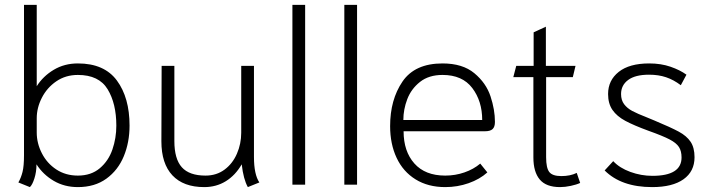

<svg xmlns="http://www.w3.org/2000/svg" viewBox="-20 -754 2911 784"><path d="M55 -9Q66 -28 72 -52Q78 -76 78 -120V-734H130V-402Q156 -443 199.5 -469Q243 -495 298 -495Q406 -495 457.5 -425Q509 -355 509 -241Q509 -173 485.5 -116Q462 -59 414.5 -24.5Q367 10 298 10Q243 10 199.5 -15.5Q156 -41 129 -83Q129 -52 120.5 -25.5Q112 1 102 10ZM455 -241Q455 -331 419.5 -389.5Q384 -448 298 -448Q248 -448 210 -422Q172 -396 151 -355Q130 -314 130 -271V-213Q130 -169 151 -128Q172 -87 210 -62Q248 -37 298 -37Q352 -37 387.5 -67Q423 -97 439 -143.5Q455 -190 455 -241Z M639 -177 640 -485H692V-178Q692 -105 722.5 -71Q753 -37 819 -37Q864 -37 897 -61.5Q930 -86 947.5 -126.5Q965 -167 965 -212V-485H1017V-113Q1017 -42 1039 -9L992 10Q974 -22 967 -83Q941 -38 902 -14Q863 10 814 10Q729 10 684 -38Q639 -86 639 -177Z M1174 -734H1226V0H1174Z M1386 -734H1438V0H1386Z M1573 -239Q1573 -347 1623.5 -421Q1674 -495 1787 -495Q1869 -495 1917 -455Q1965 -415 1983 -360.5Q2001 -306 2001 -256Q2001 -236 1991.5 -227Q1982 -218 1960 -218H1628Q1628 -136 1672 -86.5Q1716 -37 1798 -37Q1839 -37 1876.5 -50Q1914 -63 1941 -86L1970 -50Q1939 -22 1893.5 -6Q1848 10 1798 10Q1728 10 1677 -21.5Q1626 -53 1599.5 -109.5Q1573 -166 1573 -239ZM1949 -264Q1949 -341 1908.5 -394.5Q1868 -448 1787 -448Q1731 -448 1695 -419.5Q1659 -391 1643 -349Q1627 -307 1627 -264Z M2158 -111V-439H2076L2088 -485H2159V-622L2209 -645V-485H2330L2319 -439H2210V-112Q2210 -68 2223 -51.5Q2236 -35 2272 -35Q2309 -35 2335 -48L2349 -7Q2334 0 2310.5 5Q2287 10 2267 10Q2210 10 2184 -21Q2158 -52 2158 -111Z M2449 -58 2484 -96Q2510 -68 2554 -52Q2598 -36 2644 -36Q2763 -36 2763 -111Q2763 -137 2752.5 -153.5Q2742 -170 2714.5 -184.5Q2687 -199 2628 -220Q2568 -242 2533.5 -260.5Q2499 -279 2481 -305Q2463 -331 2463 -370Q2463 -426 2506.5 -460.5Q2550 -495 2631 -495Q2679 -495 2718 -481.5Q2757 -468 2783 -449L2760 -406Q2731 -428 2700 -438.5Q2669 -449 2630 -449Q2574 -449 2545 -427.5Q2516 -406 2516 -370Q2516 -345 2528.5 -328.5Q2541 -312 2561.5 -301Q2582 -290 2623 -274L2652 -262Q2719 -234 2751.5 -216.5Q2784 -199 2800 -175Q2816 -151 2816 -112Q2816 -54 2771 -22Q2726 10 2643 10Q2517 10 2449 -58Z"/></svg>

Font: Niramit ExtraLight
Style: Regular
Weight: 200
Designer: Katatrad Aksorn Co.,Ltd.
Foundry: Cadson Demak Co.,Ltd.
Version: Version 1.000; ttfautohint (v1.6)